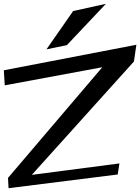

<svg xmlns="http://www.w3.org/2000/svg" viewBox="-121 -948 736 1008"><path d="M497 -32 506 -90 46 -30 582 -625 595 -713 -101 -579 -96 -500 416 -595 -79 -14 -76 40ZM435 -928 263 -890 123 -689 230 -711Z"/></svg>

Font: Gamestation Warped
Style: Regular
Weight: 400
Designer: Jonas Hecksher
Foundry: Jonas Hecksher, Playtypeª, e-types AS
Version: Version 1.003